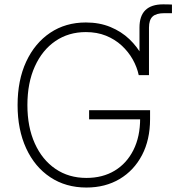

<svg xmlns="http://www.w3.org/2000/svg" viewBox="-20 -839 798 869"><path d="M611.3 -499V-713.9Q611.3 -767.1 638.2 -793.2Q665 -819.3 718.3 -819.3Q728 -819.3 739 -819.1Q750 -818.8 758.3 -818.4V-779.3Q749.5 -779.3 739.5 -779.3Q729.5 -779.3 723.1 -779.3Q687 -779.3 670.7 -764.2Q654.3 -749 654.3 -713.9V-499ZM371.1 9.8Q277.8 9.8 207.5 -36.9Q137.2 -83.5 98.4 -167.7Q59.6 -252 59.6 -363.3Q59.6 -476.1 98.6 -560.1Q137.7 -644 207.3 -690.7Q276.9 -737.3 368.7 -737.3Q430.2 -737.3 479.7 -716.8Q529.3 -696.3 565.4 -661.9Q601.6 -627.4 624 -585.2Q646.5 -543 654.3 -499H607.9Q600.1 -535.6 580.6 -570.3Q561 -605 530.5 -633.1Q500 -661.1 459.5 -677.5Q418.9 -693.8 368.7 -693.8Q290.5 -693.8 231 -653.3Q171.4 -612.8 137.7 -538.3Q104 -463.9 104 -363.3Q104 -264.2 137.5 -189.9Q170.9 -115.7 231 -74.7Q291 -33.7 371.1 -33.7Q444.8 -33.7 499.3 -66.7Q553.7 -99.6 584 -160.2Q614.3 -220.7 614.3 -303.2L629.9 -298.8H383.3V-340.3H659.2V-299.8Q659.2 -206.5 622.8 -137Q586.4 -67.4 521.5 -28.8Q456.5 9.8 371.1 9.8Z"/></svg>

Font: Inter 20pt ExtraLight
Style: Regular
Weight: 250
Version: Version 4.001;git-66647c0bb